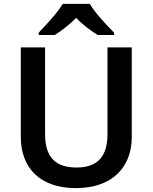

<svg xmlns="http://www.w3.org/2000/svg" viewBox="-20 -958 785 988"><path d="M442 -938H303C276 -893 216 -828 179 -790V-778H262C297 -800 336 -830 372 -866C406 -830 448 -799 483 -778H567V-790C530 -827 468 -893 442 -938ZM658 -252V-714H533V-267C533 -157 486 -96 374 -96C266 -96 212 -149 212 -266V-714H87V-254C87 -95 185 10 370 10C564 10 658 -104 658 -252Z"/></svg>

Font: Noto Sans New Tai Lue Semibold
Style: Regular
Weight: 600
Designer: Monotype Design Team
Foundry: Monotype Imaging Inc.
Version: Version 2.004